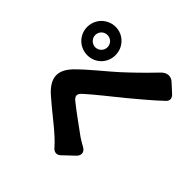

<svg xmlns="http://www.w3.org/2000/svg" viewBox="-140 -1004 1261 1261"><g transform="rotate(-45 490.0 -373.5)"><path d="M886 -65 907 -88C933 -117 931 -153 896 -185C824 -254 764 -316 711 -374C657 -433 577 -536 506 -605C430 -676 360 -671 285 -587C222 -516 151 -421 109 -377C90 -356 73 -340 55 -324C34 -306 33 -280 53 -260L91 -220L121 -188C146 -162 175 -166 192 -194C203 -214 215 -235 227 -253C266 -306 330 -396 366 -440C391 -473 411 -477 440 -443C487 -391 560 -299 618 -227C669 -166 734 -87 794 -24C811 -7 834 -8 852 -28ZM811 -643C821 -633 827 -619 827 -603C827 -571 802 -546 770 -546C739 -546 713 -571 713 -603C713 -619 720 -633 730 -643C741 -654 755 -660 770 -660C786 -660 800 -654 811 -643ZM864 -510C888 -533 903 -566 903 -603C903 -640 888 -672 864 -697C840 -720 808 -735 770 -735C697 -735 639 -676 639 -603C639 -529 697 -472 770 -472C807 -472 840 -486 864 -510Z"/></g></svg>

Font: GenSenRounded2 TW H
Style: Regular
Weight: 900
Version: Version 2.100;PS 2.1;hotconv 16.6.51;makeotf.lib2.5.65220 DE